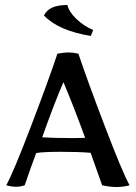

<svg xmlns="http://www.w3.org/2000/svg" viewBox="-20 -744 544 769"><path d="M389 -2 343 -132Q296 -136 226 -136Q152 -136 125 -131Q103 -73 79 -2Q61 4 46 4Q26 4 5 -2Q33 -52 104 -238Q175 -424 210 -529Q237 -534 254 -534Q272 -534 294 -529Q329 -424 400 -238Q471 -52 499 -2Q474 5 446 5Q420 5 389 -2ZM321 -192Q272 -326 234 -415Q198 -332 149 -194Q200 -191 264 -191Q305 -191 321 -192ZM156 -682Q167 -704 190 -714Q213 -724 250 -724Q256 -697 285.5 -668.5Q315 -640 353 -624L344 -600Q214 -621 156 -682Z"/></svg>

Font: Mirza
Style: Regular
Weight: 400
Designer: Arabic design by Kourosh Beigpour, Latin design by Eduardo Tunni, engineering by Lasse Fister
Version: Version 1.000